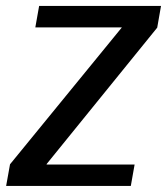

<svg xmlns="http://www.w3.org/2000/svg" viewBox="-38 -612 550 632"><path d="M-17.8 0H392.6L405.1 -70.5H115.3L115.8 -72.4L479.5 -521L492 -592.4H90.8L78.3 -521.9H363.1L362.6 -521.1L-5 -71.2Z"/></svg>

Font: Anybody Thin
Style: Italic
Weight: 100
Italic angle: -10°
Designer: Tyler Finck
Foundry: Etcetera Type Company
Version: Version 1.114;gftools[0.9.25]